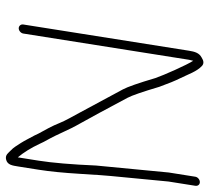

<svg xmlns="http://www.w3.org/2000/svg" viewBox="-49 -658 694 636"><g transform="rotate(90 298.0 -340.0)"><path d="M565.4 -640 551.4 -552 532.9 -359C531.2 -344.3 529.7 -328.3 528.3 -311C524.8 -230.1 519.4 -166.8 512.2 -121L501.2 -52C484.8 -71.6 469.9 -95.6 456.6 -124L449.9 -138C414.6 -201.4 419.3 -205.4 385.1 -265.5C370.4 -291.5 343.3 -341.6 303.8 -415.8C296.1 -430.4 284 -465.5 267.5 -521C256.7 -550.9 247.2 -573.9 239.2 -589.9C226.3 -615.9 216.9 -645.1 198.4 -662C191.1 -668.7 181.9 -668.3 170.7 -661C155.4 -652.9 151.1 -638.5 148 -619L61.1 -70C59.8 -62.1 65.8 -55 73.7 -55C81.6 -55 89.8 -62.1 91.1 -70L178 -619C178.8 -623.7 179.9 -628.3 181.3 -633C194.5 -613.4 229.2 -535.2 238.5 -508C255.2 -451.4 267.8 -415.5 276.1 -400.1C298.7 -358.7 330.9 -298.3 354 -255.5C363.6 -237.5 380.5 -208.4 387.6 -190C396.2 -167.6 411.1 -140.9 422.2 -121L428.9 -107C435 -96.1 446.2 -73.6 453.4 -62.5C461.4 -50.3 468.7 -37.3 478.5 -28.5C485.8 -22 492.9 -8.6 509.6 -13.5C526.2 -18.3 528.3 -33.3 531.6 -54L542.2 -121C548 -157.5 552.5 -203 555.8 -257.4C559.1 -311.8 561.5 -346 563 -360L581.3 -551L595.4 -640C596.7 -648.2 591.6 -655 583.2 -655C574.9 -655 566.7 -648.2 565.4 -640Z"/></g></svg>

Font: MewTooHand
Style: Ita
Weight: 400
Designer: Mew Too, Robert Jablonski
Version: Version 0.77